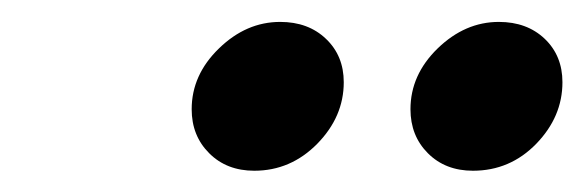

<svg xmlns="http://www.w3.org/2000/svg" viewBox="-20 -715 539 177"><path d="M416 -557.6Q390.6 -557.6 374.5 -573.7Q358.4 -589.8 358.4 -614.3Q358.4 -646 383.5 -670.4Q408.7 -694.8 439.9 -694.8Q465.8 -694.8 482.2 -679.2Q498.5 -663.6 498.5 -639.2Q498.5 -607.4 474.4 -582.5Q450.2 -557.6 416 -557.6ZM214.4 -557.6Q189 -557.6 172.9 -573.7Q156.7 -589.8 156.7 -614.3Q156.7 -646 181.9 -670.4Q207 -694.8 238.3 -694.8Q264.2 -694.8 280.5 -679.2Q296.9 -663.6 296.9 -639.2Q296.9 -607.4 272.5 -582.5Q248 -557.6 214.4 -557.6Z"/></svg>

Font: Elstob 10pt SemiBold
Style: Italic
Weight: 600
Italic angle: -20°
Designer: Peter S. Baker
Version: Version 1.015